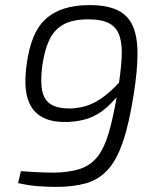

<svg xmlns="http://www.w3.org/2000/svg" viewBox="-20 -722 607 754"><path d="M331 -702Q399 -702 440.5 -682.5Q482 -663 501 -621Q520 -579 520 -512Q520 -445 505 -351Q487 -236 462.5 -164.5Q438 -93 402.5 -54.5Q367 -16 317 -2Q267 12 198 12Q172 12 133.5 9.5Q95 7 51 -3L62 -50Q84 -48 105 -47Q126 -46 147 -45Q168 -44 191 -44Q252 -45 293.5 -58.5Q335 -72 362 -105.5Q389 -139 407 -200Q425 -261 441 -357Q454 -435 457.5 -489.5Q461 -544 450 -579Q439 -614 409.5 -630Q380 -646 327 -646Q266 -646 229.5 -626Q193 -606 174 -566Q155 -526 146 -464Q138 -402 146 -364.5Q154 -327 182 -311Q210 -295 259 -296Q297 -298 328.5 -309.5Q360 -321 394 -347.5Q428 -374 469 -421L470 -381Q434 -331 400 -301Q366 -271 329.5 -258Q293 -245 247 -243Q194 -241 158.5 -256Q123 -271 104 -301Q85 -331 81 -373.5Q77 -416 85 -471Q93 -530 110.5 -574Q128 -618 158 -646Q188 -674 231 -688Q274 -702 331 -702Z"/></svg>

Font: Exo 2 Light
Style: Italic
Weight: 300
Italic angle: -8°
Designer: Natanael Gama
Foundry: Natanael Gama
Version: Version 2.010